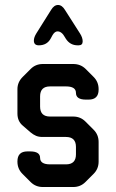

<svg xmlns="http://www.w3.org/2000/svg" viewBox="-20 -742 466 771"><path d="M103 -11Q123 9 152 9H274Q303 9 323 -11L356 -44Q376 -64 376 -93V-172Q376 -201 356 -221L323 -254Q303 -274 274 -274H181Q141 -274 141 -314V-355Q141 -395 181 -395H245Q285 -395 285 -369Q285 -342 325 -342H336Q376 -342 376 -382V-384Q376 -413 356 -433L324 -465Q304 -485 274 -485H152Q123 -485 103 -465L71 -433Q50 -412 50 -384V-286Q50 -255 72 -237L102 -211Q114 -201 125 -196.5Q136 -192 151 -192H245Q285 -192 285 -152V-122Q285 -82 245 -82H181Q141 -82 141 -108Q141 -134 101 -134H90Q50 -134 50 -94V-93Q50 -64 70 -44ZM116 -579Q116 -560 136 -560Q169 -560 184 -588L191 -601Q200 -616 211 -616Q228 -616 241 -592L244 -587Q261 -560 292 -560H296Q312 -560 312 -576Q312 -591 301 -608L241 -702Q229 -722 213 -722Q197 -722 185 -702L126 -608Q116 -592 116 -579Z"/></svg>

Font: WDXL Lubrifont TC
Style: Regular
Weight: 400
Designer: [WDXL Lubrifont] Copyright 2020-2022 (c) NightFurySL2001, Skr-ZERO; [ZCOOL QingKe HuangYou] Copyright 2018-2022 (c) The 
Version: Version 2.001;hotconv 1.1.1;makeotfexe 2.6.0